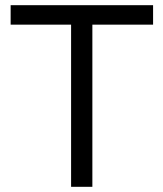

<svg xmlns="http://www.w3.org/2000/svg" viewBox="-20 -720 630 740"><path d="M21 -700V-625H254V0H336V-625H570V-700Z"/></svg>

Font: Space Text
Style: Regular
Weight: 400
Designer: Florian Karsten (Space Text), Colophon Foundry (Space Mono)
Foundry: Florian Karsten
Version: Version 1.003;PS 001.003;hotconv 1.0.88;makeotf.lib2.5.64775